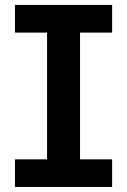

<svg xmlns="http://www.w3.org/2000/svg" viewBox="-20 -747 508 767"><path d="M427.9 0H39.8V-110.4H168V-616.8H39.8V-727.3H427.9V-616.8H299.7V-110.4H427.9Z"/></svg>

Font: Linik Sans SemiBold
Style: Regular
Weight: 600
Designer: Fonts by Rasmus Andersson / Changes by Cristiano Sobral with parts from Marc Monis
Foundry: rsms
Version: Version 3.020; ttfautohint (v1.6)